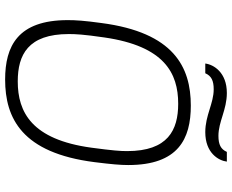

<svg xmlns="http://www.w3.org/2000/svg" viewBox="-96 -776 883 730"><g transform="rotate(90 345.0 -411.5)"><path d="M595 -833H558C548 -810 530 -801 497 -801C443 -801 398 -833 334 -833C256 -833 226 -783 222 -751H259C269 -774 287 -783 320 -783C374 -783 419 -751 483 -751C562 -751 591 -801 595 -833ZM283 10C430 10 562 -54 597 -330C605 -394 608 -428 608 -458C608 -648 509 -696 382 -696C235 -696 104 -631 68 -356C59 -291 57 -258 57 -228C57 -38 156 10 283 10ZM290 -38C189 -38 110 -77 110 -232C110 -257 111 -286 123 -368C156 -595 258 -648 375 -648C475 -648 555 -609 555 -454C555 -428 553 -400 542 -318C511 -91 407 -38 290 -38Z"/></g></svg>

Font: Chivo Light
Style: Italic
Weight: 300
Italic angle: -8°
Designer: Hector Gatti
Foundry: Omnibus-Type
Version: Version 1.003;PS 001.003;hotconv 1.0.70;makeotf.lib2.5.58329